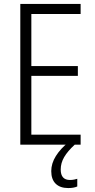

<svg xmlns="http://www.w3.org/2000/svg" viewBox="-20 -734 480 974"><path d="M389 0H83V-714H389V-663H139V-399H375V-349H139V-51H389ZM288 126Q288 179 335 179Q346 179 356 177Q366 175 372 173V212Q363 216 351.5 218Q340 220 326 220Q285 220 262.5 198Q240 176 240 134Q240 95 263.5 57.5Q287 20 326 -11L359 0Q323 33 305.5 63Q288 93 288 126Z"/></svg>

Font: Noto Sans Georgian Condensed Light
Style: Regular
Weight: 300
Width: 3
Designer: Monotype Design Team, Akaki Razmadze
Foundry: Google LLC
Version: Version 2.005; ttfautohint (v1.8.4.7-5d5b)